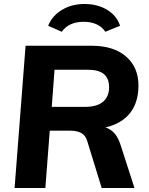

<svg xmlns="http://www.w3.org/2000/svg" viewBox="-20 -941 748 961"><path d="M585 -211 653 0H489L416 -237Q407 -265 385.5 -276Q364 -287 329 -287H229L207 0H53L108 -712H439Q549 -712 611 -658Q673 -604 673 -513Q673 -430 632 -376.5Q591 -323 508 -303Q536 -294 554.5 -272Q573 -250 585 -211ZM405 -406Q465 -406 495.5 -431.5Q526 -457 526 -505Q526 -549 499.5 -570.5Q473 -592 419 -592H253L239 -406ZM581 -812 507 -782Q492 -806 464 -819Q436 -832 399 -832Q325 -832 289 -782L221 -812Q241 -862 290 -891.5Q339 -921 402 -921Q468 -921 516 -892Q564 -863 581 -812Z"/></svg>

Font: Muli ExtraBold
Style: Italic
Weight: 800
Italic angle: -4.541°
Designer: Vernon Adams
Foundry: Vernon Adams
Version: Version 2.000